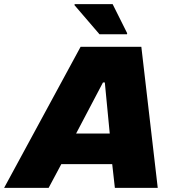

<svg xmlns="http://www.w3.org/2000/svg" viewBox="-72 -916 844 936"><path d="M-52 0 321 -688H617L697 0H488L475 -116H227L165 0ZM299 -265H463L439 -514H430ZM413 -749 291 -891 292 -896H477L548 -754L547 -749Z"/></svg>

Font: Saira SemiExpanded ExtraBold
Style: Italic
Weight: 800
Width: 6
Italic angle: -12°
Designer: Hector Gatti with collaboration of the Omnibus-Type team
Foundry: Omnibus-Type
Version: Version 1.101